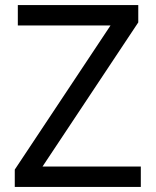

<svg xmlns="http://www.w3.org/2000/svg" viewBox="-20 -734 612 754"><path d="M533 0V-80H147L523 -646V-714H50V-634H414L38 -68V0Z"/></svg>

Font: Noto Sans Bhaiksuki
Style: Regular
Weight: 400
Designer: Monotype Design Team
Foundry: Monotype Imaging Inc.
Version: Version 2.002